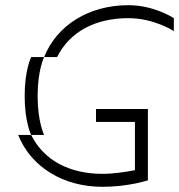

<svg xmlns="http://www.w3.org/2000/svg" viewBox="-20 -720 690 740"><path d="M150 -500H100C100 -500 75 -450 75 -350C75 -250 100 -200 100 -200H50C100 -75 225 0 375 0C475 0 550 -25 550 -25V-300H350V-250H500V-64C464 -57 416 -50 375 -50C250 -50 150 -100 100 -200H150C150 -200 125 -250 125 -350C125 -450 150 -500 150 -500ZM150 -500H200C250 -600 350 -650 475 -650C575 -650 650 -600 650 -600V-650C650 -650 575 -700 475 -700C325 -700 200 -625 150 -500Z"/></svg>

Font: LS-VG5000 Light Shifted
Style: Regular
Weight: 400
Designer: Justin Bihan, 2021
Foundry: Justin Bihan, 2021
Version: Version 1.000;Glyphs 3.1.2 (3151)